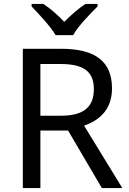

<svg xmlns="http://www.w3.org/2000/svg" viewBox="-20 -964 662 984"><path d="M265 -784H355C379 -829 442 -893 480 -931V-944H418C383 -921 345 -888 309 -852C276 -888 237 -921 202 -944H142V-931C178 -893 239 -829 265 -784ZM294 -714H97V0H187V-295H329L502 0H607L411 -320C483 -345 554 -397 554 -511C554 -647 471 -714 294 -714ZM289 -636C406 -636 461 -600 461 -507C461 -417 410 -371 294 -371H187V-636Z"/></svg>

Font: Noto Sans Bengali
Style: Regular
Weight: 400
Designer: Jelle Bosma - Monotype Design Team
Foundry: Monotype Imaging Inc.
Version: Version 2.003